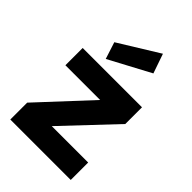

<svg xmlns="http://www.w3.org/2000/svg" viewBox="-228 -871 966 966"><g transform="rotate(45 254.5 -388.5)"><path d="M34 0V-120L284 -389H37V-512H459V-393L205 -124H464V0ZM158 -555 129 -645 343 -777 379 -673Z"/></g></svg>

Font: DM Sans 12pt Black
Style: Regular
Weight: 900
Version: Version 4.004;gftools[0.9.30]